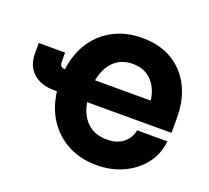

<svg xmlns="http://www.w3.org/2000/svg" viewBox="-127 -897 1158 1066"><g transform="rotate(20 452.0 -363.5)"><path d="M540.5 11.7Q451.2 11.7 377.7 -24.9Q304.2 -61.5 256.3 -130.9Q208.5 -200.2 195.8 -298.8H179.7Q100.6 -298.8 54.9 -340.3Q9.3 -381.8 9.3 -453.6V-516.1H165V-463.4Q165 -444.8 171.6 -437.3Q178.2 -429.7 195.8 -428.7Q208 -523.9 254.2 -593.5Q300.3 -663.1 374 -701.2Q447.8 -739.3 542.5 -739.3Q645 -739.3 719 -695.1Q793 -650.9 832.8 -571.8Q872.6 -492.7 872.6 -388.7V-299.3H374Q387.2 -224.1 431.6 -182.9Q476.1 -141.6 546.9 -141.6Q606 -141.6 642.3 -170.2Q678.7 -198.7 688.5 -247.1H867.2Q859.4 -169.4 814 -111.3Q768.6 -53.2 697.5 -20.8Q626.5 11.7 540.5 11.7ZM374 -428.2H702.6Q698.2 -470.2 679 -506.1Q659.7 -542 625.2 -564Q590.8 -585.9 541.5 -585.9Q474.1 -585.9 430.7 -544.4Q387.2 -502.9 374 -428.2Z"/></g></svg>

Font: Inter Display ExtraBold
Style: Regular
Weight: 800
Designer: Rasmus Andersson
Foundry: rsms
Version: Version 4.000;git-a52131595